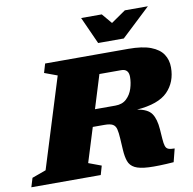

<svg xmlns="http://www.w3.org/2000/svg" viewBox="-128 -1033 1140 1136"><g transform="rotate(-10 442.5 -465.0)"><path d="M325.5 -82.5 402 -54 386.5 0H-30.5L-14 -54L70 -84.5L238 -624.5L161 -653L177 -707H677Q761 -707 811.2 -687.8Q861.5 -668.5 884 -634.5Q906.5 -600.5 906.5 -555.5Q906.5 -467.5 851 -410.8Q795.5 -354 664.5 -344Q728.5 -334 751.2 -301.2Q774 -268.5 778.5 -205L782.5 -148.5Q784.5 -118.5 789.5 -103.8Q794.5 -89 807.2 -84Q820 -79 844.5 -79L824.5 0Q730 7 674.5 4.2Q619 1.5 591.2 -13Q563.5 -27.5 553.8 -54.8Q544 -82 541.5 -124L537.5 -192Q535.5 -228.5 530.2 -249.5Q525 -270.5 509.2 -279.5Q493.5 -288.5 459 -288.5H389.5ZM543 -389.5Q585 -389.5 610.2 -413.2Q635.5 -437 646.8 -472.2Q658 -507.5 658 -542Q658 -590 614 -590H482.5L420.5 -389.5ZM834.5 -935 661 -772H507L433.5 -935H557.5L608.5 -874.5L696 -935Z"/></g></svg>

Font: Newsreader 6pt ExtraBold
Style: Italic
Weight: 800
Italic angle: -17°
Designer: Hugues Gentile
Foundry: Production Type
Version: Version 1.003; ttfautohint (v1.8.3)